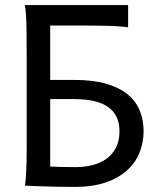

<svg xmlns="http://www.w3.org/2000/svg" viewBox="-20 -733 658 758"><path d="M546.9 -214.8Q546.9 -170.4 530.8 -130.4Q514.6 -90.3 481.4 -60.3Q448.2 -30.3 397.2 -12.7Q346.2 4.9 275.9 4.9Q238.3 4.9 202.9 4.2Q167.5 3.4 139.6 2.4Q106.9 1.5 78.1 0Q81.1 -14.6 82.5 -37.6Q84 -60.5 84.7 -89.4Q85.4 -118.2 85.4 -151.9V-500.5Q85.4 -572.8 84.5 -628.2Q83.5 -683.6 78.1 -712.9H485.8V-625Q456.5 -629.9 400.9 -631.1Q345.2 -632.3 272.9 -632.3H178.2V-417.5H273.4Q345.7 -417.5 397.5 -402.8Q449.2 -388.2 482.4 -361.6Q515.6 -335 531.2 -297.6Q546.9 -260.3 546.9 -214.8ZM451.7 -214.8Q451.7 -248.5 439.7 -272.5Q427.7 -296.4 405 -311.8Q382.3 -327.1 349.1 -334.5Q315.9 -341.8 273.4 -341.8H178.2V-75.7Q191.9 -74.7 214.6 -74Q237.3 -73.2 278.3 -73.2Q313.5 -73.2 344.7 -81.1Q376 -88.9 399.9 -106Q423.8 -123 437.7 -149.9Q451.7 -176.8 451.7 -214.8Z"/></svg>

Font: Andika Compact
Style: Regular
Weight: 400
Designer: Victor Gaultney, Annie Olsen, Julie Remington, Don Collingsworth, Eric Hays, Becca Hirsbrunner
Foundry: SIL International
Version: Version 5.000 ; LnSpcTght